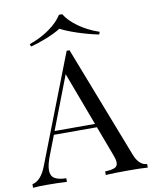

<svg xmlns="http://www.w3.org/2000/svg" viewBox="-105 -988 839 1060"><g transform="rotate(-10 314.5 -458.0)"><path d="M0 0ZM636.2 -20V0Q595.2 -2.9 528.8 -2.9Q443.4 -2.9 400.9 0V-20Q439 -21.5 455.3 -29.3Q471.7 -37.1 471.7 -57.1Q471.7 -74.2 460 -104L398.4 -268.1H157.2L116.2 -162.1Q96.2 -111.3 96.2 -80.1Q96.2 -48.3 117.4 -34.7Q138.7 -21 183.1 -20V0Q126 -2.9 67.9 -2.9Q22.9 -2.9 -6.8 0V-20Q43 -31.2 71.8 -106.9L307.1 -712.9H323.2L566.9 -84Q591.3 -22 636.2 -20ZM279.3 -586.4 164.6 -288.1H391.1ZM504.9 -784.2 499.5 -770Q439 -782.7 380.9 -802Q322.8 -821.3 288.6 -839.8Q260.3 -821.3 213.1 -802Q166 -782.7 117.7 -770L112.8 -784.2Q176.8 -806.2 226.3 -841.6Q275.9 -877 299.8 -916H317.9Q341.3 -877 390.9 -841.6Q440.4 -806.2 504.9 -784.2Z"/></g></svg>

Font: Playfair Display SC
Style: Regular
Weight: 400
Designer: Claus Eggers Sørensen
Foundry: Claus Eggers Sørensen
Version: Version 1.004;PS 001.004;hotconv 1.0.70;makeotf.lib2.5.58329